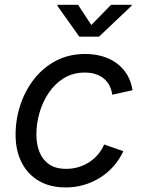

<svg xmlns="http://www.w3.org/2000/svg" viewBox="-20 -781 612 812"><path d="M257.8 11.7Q191.9 11.7 144.5 -15.9Q97.2 -43.5 71.5 -93.8Q45.9 -144 45.9 -211.4Q45.9 -276.4 66.2 -337.4Q86.4 -398.4 124.5 -447Q162.6 -495.6 217 -524.2Q271.5 -552.7 340.3 -552.7Q380.9 -552.7 415.3 -542.2Q449.7 -531.7 475.8 -511.7Q502 -491.7 518.6 -463.4Q535.2 -435.1 540.5 -399.4L454.6 -380.4Q452.1 -401.4 443.4 -418.5Q434.6 -435.5 419.9 -448Q405.3 -460.4 385 -467.3Q364.7 -474.1 338.4 -474.1Q288.6 -474.1 250.5 -450.7Q212.4 -427.2 186.3 -388.7Q160.2 -350.1 147 -304Q133.8 -257.8 133.8 -212.4Q133.8 -171.9 146.7 -138.7Q159.7 -105.5 187.5 -86.2Q215.3 -66.9 259.8 -66.9Q288.1 -66.9 313.2 -74.7Q338.4 -82.5 359.1 -96.4Q379.9 -110.4 395.5 -129.2Q411.1 -147.9 420.4 -169.9L501.5 -141.6Q484.9 -105.5 459.5 -77.1Q434.1 -48.8 402.3 -29.1Q370.6 -9.3 334 1.2Q297.4 11.7 257.8 11.7ZM310.1 -760.7 366.2 -675.3 449.7 -760.7H537.1L536.1 -756.3L398.9 -626H315.4L222.7 -756.3L223.6 -760.7Z"/></svg>

Font: Inter Variable
Style: Italic
Weight: 400
Italic angle: -9.39999°
Designer: Rasmus Andersson
Foundry: rsms
Version: Version 4.001;git-9221beed3